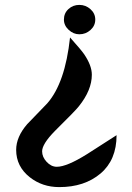

<svg xmlns="http://www.w3.org/2000/svg" viewBox="-20 -593 541 784"><path d="M241 -513Q241 -539 259.5 -556Q278 -573 304 -573Q330 -573 349.5 -555.5Q369 -538 369 -513Q369 -488 349.5 -470.5Q330 -453 304 -453Q280 -453 260.5 -471Q241 -489 241 -513ZM46 19Q46 -34 91 -86Q132 -129 173 -171Q246 -254 266 -440Q311 -390 324 -371Q355 -325 355 -288Q355 -225 302 -159Q290 -143 204 -58Q152 -5 152 25Q152 48 170.5 68Q189 88 212 88Q253 88 336 36Q396 -3 456 -41Q456 60 390.5 115.5Q325 171 222 171Q153 171 102 131Q46 87 46 19Z"/></svg>

Font: Wortlaut AH
Style: SemiBold
Weight: 600
Designer: Andreas Höfeld
Foundry: Fontgrube AH
Version: Version 2.59